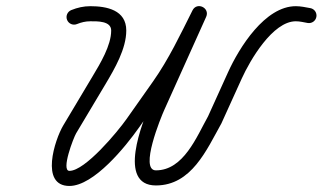

<svg xmlns="http://www.w3.org/2000/svg" viewBox="-20 -591 1068 636"><path d="M234.7 -511.2C234.7 -511.2 234.7 -511.2 234.7 -511.2C249.4 -517.1 263.3 -520.5 279.3 -520.5C301.7 -520.5 348.3 -522.1 348.3 -489.9C348.3 -440.1 311.9 -380.5 286.9 -338.6C254.4 -284.1 221.9 -229.7 189.4 -175.3C161.7 -128.8 111.3 25 210 25C290.8 25 396.5 -106.1 439.9 -167.7C469.3 -209.3 498.6 -250.9 528 -292.5C581.2 -368 621 -451.9 662.4 -534.3C669.7 -548.8 661.8 -561.7 650.3 -567.1C638.9 -572.5 624 -570.6 617.3 -555.7C571.1 -453.1 524.9 -350.5 478.8 -247.9C451.9 -188.3 367.1 23.3 496.4 23.3C614.2 23.3 664.3 -94.4 713.2 -181.9C713.2 -181.9 713.4 -182.4 713.7 -182.8C713.9 -183.3 714.1 -183.7 714.1 -183.8C736.4 -232.8 758.6 -281.8 780.8 -330.8C808.3 -391.5 883.3 -520.5 959.8 -520.5C973.1 -520.5 986.1 -517.2 999 -514.9C1012.6 -512.5 1025.6 -521.5 1028 -535.1C1030.5 -548.7 1021.4 -561.7 1007.9 -564.1C991.9 -567 976.2 -570.5 959.8 -570.5C857.8 -570.5 772.5 -433.6 735.3 -351.5C713.1 -302.5 690.8 -253.4 668.6 -204.4C668.6 -204.4 668.8 -204.9 669.1 -205.3C669.3 -205.8 669.5 -206.3 669.5 -206.3C631.3 -137.8 588 -26.7 496.4 -26.7C440.6 -26.7 513.5 -203.2 524.4 -227.4C570.5 -330 616.7 -432.6 662.9 -535.2C669.6 -550.1 661.9 -562.8 650.8 -568.1C639.7 -573.4 625 -571.3 617.7 -556.7C577.5 -476.6 538.9 -394.8 487.1 -321.4C457.8 -279.7 428.4 -238.1 399 -196.5C369.3 -154.4 262 -25 210 -25C181.2 -25 223.4 -134.7 232.3 -149.6C264.8 -204.1 297.3 -258.5 329.8 -312.9C360.1 -363.7 398.3 -429.6 398.3 -489.9C398.3 -557.9 333.5 -570.5 279.3 -570.5C256.9 -570.5 236.7 -565.9 216.1 -557.6C203.3 -552.4 197 -537.9 202.2 -525.1C207.3 -512.3 221.9 -506 234.7 -511.2Z"/></svg>

Font: FRB American Cursive Guidelines Semibold
Style: Italic
Weight: 600
Italic angle: -25°
Version: Version 2.0;Modular Font Editor K font №1